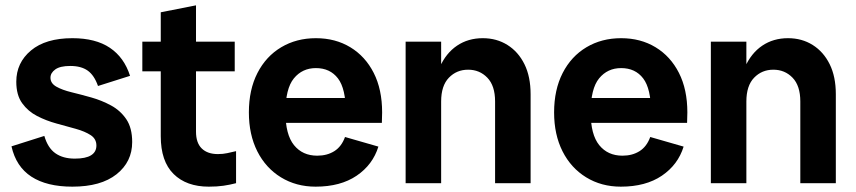

<svg xmlns="http://www.w3.org/2000/svg" viewBox="-20 -686 3207 719"><path d="M251 13Q155 13 97.5 -24.5Q40 -62 23 -138L146 -177Q159 -132 187.5 -112Q216 -92 260 -92Q301 -92 321 -104.5Q341 -117 341 -141Q341 -166 319.5 -180Q298 -194 264 -203.5Q230 -213 191.5 -223.5Q153 -234 119 -251.5Q85 -269 63 -299.5Q41 -330 41 -380Q41 -451 96 -497Q151 -543 251 -543Q338 -543 391.5 -507Q445 -471 467 -402L347 -364Q333 -404 308.5 -421.5Q284 -439 243 -439Q205 -439 187 -426Q169 -413 169 -395Q169 -374 191 -361.5Q213 -349 248 -340.5Q283 -332 322 -321Q361 -310 396 -291Q431 -272 453 -239.5Q475 -207 475 -154Q475 -80 416.5 -33.5Q358 13 251 13Z M762 13Q678 13 630 -34.5Q582 -82 582 -176V-640L714 -666V-193Q714 -151 735.5 -130Q757 -109 796 -109Q815 -109 831 -112.5Q847 -116 864 -120V0Q841 6 817 9.5Q793 13 762 13ZM513 -419V-530H859V-419Z M1162 13Q1089 13 1032 -22Q975 -57 943.5 -119.5Q912 -182 912 -265Q912 -350 944 -412.5Q976 -475 1033 -509Q1090 -543 1163 -543Q1236 -543 1292 -509Q1348 -475 1379.5 -413Q1411 -351 1411 -265Q1411 -255 1410.5 -246Q1410 -237 1410 -226H995V-319H1312L1275 -265Q1275 -354 1245.5 -392.5Q1216 -431 1163 -431Q1112 -431 1080.5 -392.5Q1049 -354 1049 -265Q1049 -182 1081 -142.5Q1113 -103 1168 -103Q1205 -103 1232 -120Q1259 -137 1272 -173L1397 -137Q1376 -69 1315.5 -28Q1255 13 1162 13Z M1834 0V-306Q1834 -365 1805 -395Q1776 -425 1733 -425Q1690 -425 1661 -395Q1632 -365 1632 -306H1603Q1603 -381 1626.5 -434Q1650 -487 1691.5 -515Q1733 -543 1788 -543Q1840 -543 1880.5 -517.5Q1921 -492 1944 -445.5Q1967 -399 1967 -333V0ZM1499 0V-530H1632V0Z M2305 13Q2232 13 2175 -22Q2118 -57 2086.5 -119.5Q2055 -182 2055 -265Q2055 -350 2087 -412.5Q2119 -475 2176 -509Q2233 -543 2306 -543Q2379 -543 2435 -509Q2491 -475 2522.5 -413Q2554 -351 2554 -265Q2554 -255 2553.5 -246Q2553 -237 2553 -226H2138V-319H2455L2418 -265Q2418 -354 2388.5 -392.5Q2359 -431 2306 -431Q2255 -431 2223.5 -392.5Q2192 -354 2192 -265Q2192 -182 2224 -142.5Q2256 -103 2311 -103Q2348 -103 2375 -120Q2402 -137 2415 -173L2540 -137Q2519 -69 2458.5 -28Q2398 13 2305 13Z M2977 0V-306Q2977 -365 2948 -395Q2919 -425 2876 -425Q2833 -425 2804 -395Q2775 -365 2775 -306H2746Q2746 -381 2769.5 -434Q2793 -487 2834.5 -515Q2876 -543 2931 -543Q2983 -543 3023.5 -517.5Q3064 -492 3087 -445.5Q3110 -399 3110 -333V0ZM2642 0V-530H2775V0Z"/></svg>

Font: Radio Canada Big SemiBold
Style: Regular
Weight: 600
Designer: Étienne Aubert Bonn
Foundry: Coppers and Brasses
Version: Version 1.001